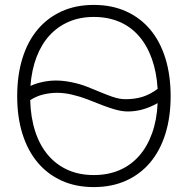

<svg xmlns="http://www.w3.org/2000/svg" viewBox="-20 -746 765 782"><path d="M362 16Q289 16 231.5 -10Q174 -36 133.5 -84Q93 -132 71.5 -200.5Q50 -269 50 -354Q50 -440 71.5 -509Q93 -578 133.5 -626Q174 -674 231.5 -700Q289 -726 362 -726Q435 -726 493 -700Q551 -674 591.5 -626Q632 -578 653.5 -509Q675 -440 675 -354Q675 -269 653.5 -200.5Q632 -132 591.5 -84Q551 -36 493 -10Q435 16 362 16ZM362 -33Q420 -33 466.5 -53Q513 -73 546.5 -111Q580 -149 599.5 -203.5Q619 -258 622 -326Q594 -310 563.5 -301Q533 -292 501 -292Q489 -292 475.5 -294Q462 -296 443.5 -301.5Q425 -307 399.5 -316.5Q374 -326 337 -341Q306 -353 273.5 -360.5Q241 -368 213 -368Q184 -368 155.5 -361Q127 -354 103 -338Q105 -267 123.5 -210.5Q142 -154 175.5 -114.5Q209 -75 256 -54Q303 -33 362 -33ZM492 -342Q529 -342 560 -351.5Q591 -361 622 -384Q618 -452 598.5 -506.5Q579 -561 546 -599Q513 -637 466.5 -657Q420 -677 362 -677Q306 -677 260.5 -657.5Q215 -638 182 -602Q149 -566 129 -514Q109 -462 104 -396Q128 -407 155 -412.5Q182 -418 208 -418Q238 -418 272 -411Q306 -404 334 -393Q371 -378 395.5 -368Q420 -358 437.5 -352Q455 -346 467.5 -344Q480 -342 492 -342Z"/></svg>

Font: Geist ExtLt
Style: Regular
Weight: 400
Designer: Basement.studio, Andrés Briganti, Mateo Zaragoza
Foundry: Basement.studio, Vercel, Andrés Briganti, Guido Ferreyra, Mateo Zaragoza
Version: Version 1.401